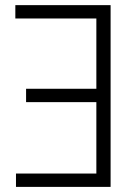

<svg xmlns="http://www.w3.org/2000/svg" viewBox="-20 -731 537 751"><path d="M40 -710.9H412.6V0H42.5V-52.2H356.9V-331.5H82V-383.8H356.9V-658.7H40Z"/></svg>

Font: Roboto Condensed Light
Style: Regular
Weight: 300
Designer: Google
Version: Version 2.134; 2016